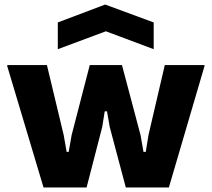

<svg xmlns="http://www.w3.org/2000/svg" viewBox="-20 -827 935 847"><path d="M235 -728 444 -807 658 -728V-610L447 -689L235 -610ZM12 -535V-540H187L261 -231L274 -157H283L296 -231L376 -540H518L600 -231L613 -157H623L635 -231L707 -540H882V-535L725 0H535L464 -267L452 -336H442L431 -267L362 0H172Z"/></svg>

Font: Encode Sans Wide
Style: Bold
Weight: 700
Designer: Pablo Impallari, Andres Torresi
Foundry: Pablo Impallari, Andres Torresi
Version: Version 1.000; ttfautohint (v1.00) -l 8 -r 50 -G 200 -x 14 -